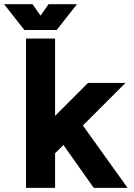

<svg xmlns="http://www.w3.org/2000/svg" viewBox="-78 -909 646 929"><path d="M164.9 -298.1 375.6 0H539.3L302.5 -330.5ZM188.5 -167.2 529.1 -507.8Q516.9 -507.8 492 -507.8Q467.2 -507.8 438.5 -507.8Q409.8 -507.8 385 -507.8Q360.3 -507.8 347.9 -507.8L188.5 -348.4V-722.7H47.9V0H188.5ZM79.4 -888.7H-58.2L40.1 -763.7H166.9ZM156.9 -888.7 69.4 -763.7H196.2L294.5 -888.7Z"/></svg>

Font: Giphurs SC
Style: Regular
Weight: 400
Version: Version 0.920